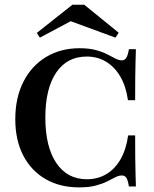

<svg xmlns="http://www.w3.org/2000/svg" viewBox="-20 -788 659 819"><path d="M317.7 11.3Q234.7 11.3 173.4 -24.6Q112.1 -60.5 78.6 -125.8Q45.2 -191.1 45.2 -279.8Q45.2 -370.2 79.4 -438.3Q113.7 -506.5 175.8 -544.4Q237.9 -582.3 319.4 -582.3Q359.7 -582.3 388.3 -574.6Q416.9 -566.9 437.1 -556.5Q457.3 -546 472.2 -538.3Q487.1 -530.6 500 -530.6Q512.1 -530.6 519 -541.9Q525.8 -553.2 529.8 -578.2H559.7Q558.9 -552.4 558.1 -524.2Q557.3 -496 556.9 -457.3Q556.5 -418.5 556.5 -360.5H525.8Q517.7 -419.4 493.5 -460.9Q469.4 -502.4 432.7 -524.6Q396 -546.8 350 -546.8Q266.1 -546.8 219.8 -478.6Q173.4 -410.5 173.4 -286.3Q173.4 -162.1 220.2 -92.7Q266.9 -23.4 350.8 -23.4Q397.6 -23.4 434.3 -45.6Q471 -67.7 494.8 -109.7Q518.5 -151.6 526.6 -210.5H556.5Q556.5 -154.8 556.9 -115.7Q557.3 -76.6 558.1 -48Q558.9 -19.4 559.7 7.3H529.8Q525.8 -18.5 519.4 -29Q512.9 -39.5 500 -39.5Q486.3 -39.5 471.8 -31.9Q457.3 -24.2 437.1 -14.1Q416.9 -4 388.3 3.6Q359.7 11.3 317.7 11.3ZM150 -627.4 137.1 -647.6 288.7 -767.7H339.5L486.3 -648.4L472.6 -627.4L257.3 -706.5L301.6 -708.1Z"/></svg>

Font: Playfair
Style: Bold
Weight: 700
Designer: Claus Eggers Sørensen
Foundry: Claus Eggers Sørensen
Version: Version 2.001;gftools[0.9.30]